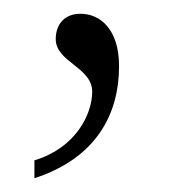

<svg xmlns="http://www.w3.org/2000/svg" viewBox="-20 -105 246 279"><path d="M30 128V154C119 125 153 62 153 -9C153 -62 126 -85 97 -85C74 -85 61 -70 61 -48C61 -15 114 -7 114 28C114 61 90 110 30 128Z"/></svg>

Font: Noto Serif Myanmar ExtraLight
Style: Regular
Weight: 200
Designer: Ben Mitchell and the Monotype Design Team
Foundry: Monotype Imaging Inc.
Version: Version 2.106